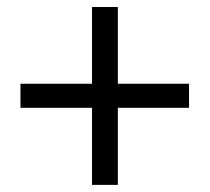

<svg xmlns="http://www.w3.org/2000/svg" viewBox="-20 -641 595 545"><path d="M241.2 -116.2V-335H38.1V-403.3H241.2V-621.1H314.5V-403.3H516.6V-335H314.5V-116.2Z"/></svg>

Font: Nasu
Style: Regular
Weight: 400
Designer: Ryoko NISHIZUKA (kana &amp; ideographs); Paul D. Hunt (Latin, Greek &amp; Cyrillic); Wenlong ZHANG (bopomofo); Sandoll C
Version: Version 2014.1215